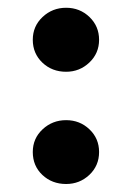

<svg xmlns="http://www.w3.org/2000/svg" viewBox="-20 -472 338 492"><path d="M64 -370.1Q64 -404.8 89.1 -428.5Q114.3 -452.1 149.4 -452.1Q184.6 -452.1 209.2 -428.5Q233.9 -404.8 233.9 -370.1Q233.9 -335.4 209 -311.8Q184.1 -288.1 149.4 -288.1Q113.3 -288.1 88.6 -311.5Q64 -335 64 -370.1ZM64 -82.5Q64 -117.2 89.1 -140.6Q114.3 -164.1 149.4 -164.1Q184.6 -164.1 209.2 -140.6Q233.9 -117.2 233.9 -82.5Q233.9 -47.4 209 -23.9Q184.1 -0.5 149.4 -0.5Q113.3 -0.5 88.6 -23.7Q64 -46.9 64 -82.5Z"/></svg>

Font: Vazirmatn UI FD
Style: Bold
Weight: 700
Designer: Saber Rastikerdar
Foundry: Saber Rastikerdar
Version: Version 33.003